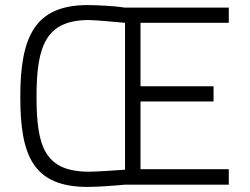

<svg xmlns="http://www.w3.org/2000/svg" viewBox="-20 -727 984 757"><path d="M882 1V-60H534V-327H822V-387H534V-637H882V-697H473C436 -703 363 -707 326 -707C117 -707 60 -582 60 -345C60 -112 111 10 326 10C363 10 433 5 474 1ZM332 -50C158 -50 124 -146 124 -346C124 -548 162 -648 331 -648C356 -648 438 -640 473 -637V-58C438 -55 354 -50 332 -50Z"/></svg>

Font: TitilliumText22L
Style: 250 wt
Weight: 300
Designer: Campivisivi
Foundry: Campivisivi
Version: 1.000